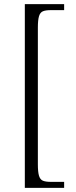

<svg xmlns="http://www.w3.org/2000/svg" viewBox="-20 -780 367 928"><path d="M100 128V-760H290V-731H225Q201 -731 187.5 -725.5Q174 -720 168.5 -701.5Q163 -683 163 -647V15Q163 51 168.5 69.5Q174 88 187.5 93.5Q201 99 225 99H290V128Z"/></svg>

Font: Noto Serif Gurmukhi Light
Style: Regular
Weight: 300
Designer: Vaibhav Singh and the Monotype Design Team
Foundry: Monotype Imaging Inc.
Version: Version 2.004; ttfautohint (v1.8.4.7-5d5b)